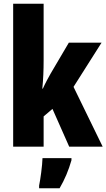

<svg xmlns="http://www.w3.org/2000/svg" viewBox="-20 -780 566 1021"><path d="M212 -458V-760H50V0H212V-161L259 -201L348 0H526L371 -318L520 -553H346L250 -390C238 -369 222 -340 208 -309H205C210 -357 212 -407 212 -458ZM360 72V61H206C205 101 195 173 188 207V221H297C324 175 345 125 360 72Z"/></svg>

Font: Noto Sans Telugu ExtraCondensed Black
Style: Regular
Weight: 900
Width: 2
Designer: Jelle Bosma - Monotype Design Team
Foundry: Monotype Imaging Inc.
Version: Version 2.005